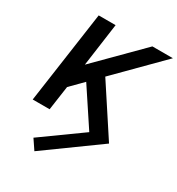

<svg xmlns="http://www.w3.org/2000/svg" viewBox="-237 -882 1229 1335"><g transform="rotate(30 377.5 -215.0)"><path d="M244.6 305.7 667.5 0 412.1 -390.1 755.4 -735.8H590.8L247.6 -391.1L295.4 -735.8H159.7L54.7 0H190.4L218.3 -194.3L315.4 -292.5L508.8 0L191.9 227.5Z"/></g></svg>

Font: Winston SemiBold
Style: Italic
Weight: 600
Italic angle: -8.13011°
Designer: Vernon Adams, Kim Jin-seong, David Berlow, Cristiano Sobral
Foundry: The Winston Project Authors
Version: Version 3.004